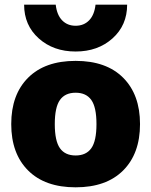

<svg xmlns="http://www.w3.org/2000/svg" viewBox="-20 -790 646 820"><path d="M83 -770H218Q223 -726 245.5 -703Q268 -680 303 -680Q338 -680 360.5 -703Q383 -726 388 -770H523Q523 -682 460.5 -626Q398 -570 303 -570Q208 -570 145.5 -626Q83 -682 83 -770ZM100 -458Q172 -530 303 -530Q434 -530 506 -458Q578 -386 578 -260Q578 -134 506 -62Q434 10 303 10Q172 10 100 -62Q28 -134 28 -260Q28 -386 100 -458ZM236 -157Q258 -126 303 -126Q348 -126 370 -157Q392 -188 392 -260Q392 -332 370 -363Q348 -394 303 -394Q258 -394 236 -363Q214 -332 214 -260Q214 -188 236 -157Z"/></svg>

Font: M PLUS 1p Black
Style: Regular
Weight: 900
Version: Version 1.061